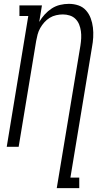

<svg xmlns="http://www.w3.org/2000/svg" viewBox="-20 -763 540 998"><path d="M275 215 398 -526Q401 -545 402 -564Q403 -583 400.5 -601Q398 -619 391.5 -635.5Q385 -652 372.5 -664.5Q360 -677 342.5 -682.5Q325 -688 307 -688Q290 -688 272 -684Q254 -680 238.5 -670.5Q223 -661 210.5 -647Q198 -633 189 -617Q180 -601 175.5 -584Q171 -567 168 -550L77 0H15L127 -680H81V-735H198L184 -649Q196 -670 212.5 -688Q229 -706 249 -719Q269 -732 292 -737.5Q315 -743 338 -743Q364 -743 387.5 -735Q411 -727 427 -709Q443 -691 451.5 -668Q460 -645 463 -620Q466 -595 464.5 -569Q463 -543 458 -517L346 160H392V215Z"/></svg>

Font: Iosevka Curly Slab Light
Style: Italic
Weight: 300
Italic angle: -9°
Monospace: yes
Designer: Belleve Invis
Foundry: Belleve Invis
Version: Version 22.1.2; ttfautohint (v1.8.4)